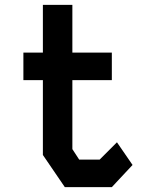

<svg xmlns="http://www.w3.org/2000/svg" viewBox="-20 -768 640 788"><path d="M156 -748H277V-552H439V-439H277V-156L305 -113H389L460 -184L524 -91L439 0H246L156 -132V-439H76V-552H156Z"/></svg>

Font: Kode Mono
Style: Bold
Weight: 700
Monospace: yes
Designer: Isa Ozler
Foundry: Kadena LLC
Version: Version 1.206;gftools[0.9.28]